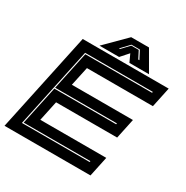

<svg xmlns="http://www.w3.org/2000/svg" viewBox="-201 -1017 1139 1176"><g transform="rotate(30 368.5 -429.0)"><path d="M-9.5 0 139.5 -700H747.5L717.5 -558.5H251L222 -424H654L624 -282.5H192L162 -141.5H628.5L598.5 0ZM74 -68.5H553L554.5 -75.5H82.5L141 -350H578L579.5 -357H142.5L200 -627H672L673.5 -634H194.5ZM391 -858H517L599 -716H460.5L435.5 -770L387.5 -716H249ZM415.5 -819 360.5 -761H368L417.5 -813.5H470L497 -761H505L475 -819Z"/></g></svg>

Font: Tourney Expanded ExtraBold
Style: Italic
Weight: 800
Width: 7
Italic angle: -12°
Designer: Tyler Finck
Foundry: Etcetera Type Co
Version: Version 1.010; ttfautohint (v1.8.3)